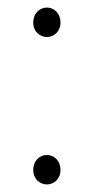

<svg xmlns="http://www.w3.org/2000/svg" viewBox="-20 -476 248 508"><path d="M104 -378C122 -378 140 -392 140 -416C140 -442 122 -456 104 -456C86 -456 68 -442 68 -416C68 -392 86 -378 104 -378ZM104 12C122 12 140 -2 140 -26C140 -52 122 -66 104 -66C86 -66 68 -52 68 -26C68 -2 86 12 104 12Z"/></svg>

Font: Assistant ExtraLight
Style: Regular
Weight: 275
Designer: Hebrew By Ben Nathan, Latin by Paul Hunt
Version: Version 2.001;PS 002.001;hotconv 1.0.88;makeotf.lib2.5.64775